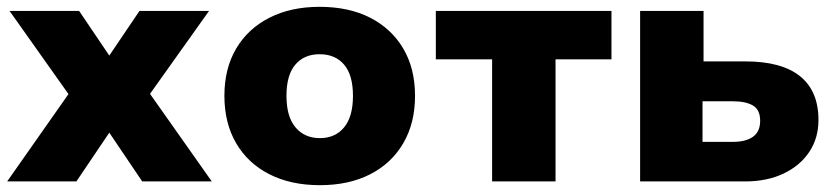

<svg xmlns="http://www.w3.org/2000/svg" viewBox="-20 -532 2457 563"><path d="M1 0 213 -302 217 -205 8 -500H212L314 -349H287L389 -500H593L383 -205L388 -302L601 0H397L287 -163H314L204 0Z M918 11Q833 11 770 -21Q707 -53 672.5 -112Q638 -171 638 -251Q638 -331 672.5 -389.5Q707 -448 770 -480Q833 -512 917 -512Q1003 -512 1065.5 -480Q1128 -448 1162.5 -389.5Q1197 -331 1197 -251Q1197 -171 1162.5 -112Q1128 -53 1065.5 -21Q1003 11 918 11ZM918 -127Q963 -127 989 -158.5Q1015 -190 1015 -251Q1015 -312 989 -342.5Q963 -373 917 -373Q872 -373 846 -342.5Q820 -312 820 -251Q820 -190 846.5 -158.5Q873 -127 918 -127Z M1423 0V-358H1258V-500H1773V-358H1609V0Z M1857 0V-500H2043V-352H2165Q2272 -352 2326 -308.5Q2380 -265 2380 -180Q2380 -127 2353 -86.5Q2326 -46 2277.5 -23Q2229 0 2165 0ZM2040 -116H2129Q2167 -116 2188 -131Q2209 -146 2209 -178Q2209 -210 2188 -222.5Q2167 -235 2129 -235H2040Z"/></svg>

Font: Nunito Sans 9pt Black
Style: Regular
Weight: 900
Version: Version 3.101;gftools[0.9.27]